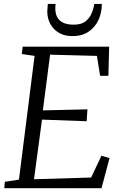

<svg xmlns="http://www.w3.org/2000/svg" viewBox="-20 -988 635 1008"><path d="M2.5 0 5.5 -33.5 79.5 -45 161.5 -694.5 94.5 -704.5 99 -743H553L549 -590H505.5L489 -694.5L243 -701L205 -408.5L439 -414L435 -351.5L200.5 -360L158.5 -47L458.5 -56L512.5 -170.5L555 -158L513 0ZM360.5 -798.5Q324.5 -798.5 298.5 -811Q272.5 -823.5 256 -844.5Q239.5 -865.5 232.8 -891.8Q226 -918 229.5 -945.5Q230.5 -951.5 230.2 -956.8Q230 -962 231 -967.5H272Q267.5 -935.5 275 -910.8Q282.5 -886 305 -872.2Q327.5 -858.5 367.5 -858.5Q407 -858.5 428.8 -875.8Q450.5 -893 461 -918Q471.5 -943 475 -967.5H514.5Q515 -923.5 497.8 -885Q480.5 -846.5 446.2 -822.5Q412 -798.5 360.5 -798.5Z"/></svg>

Font: Merriweather 28pt Light
Style: Italic
Weight: 300
Italic angle: -7.8°
Version: Version 2.101